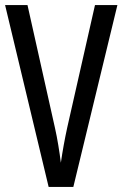

<svg xmlns="http://www.w3.org/2000/svg" viewBox="-20 -734 481 754"><path d="M441 -714 268 0H171L0 -714H88L196 -231Q203 -200 209 -163.5Q215 -127 219 -95Q229 -164 244 -233L353 -714Z"/></svg>

Font: Noto Sans Sinhala ExtraCondensed
Style: Regular
Weight: 400
Width: 2
Designer: Jelle Bosma - Monotype Design Team
Foundry: Monotype Imaging Inc.
Version: Version 2.006; ttfautohint (v1.8.4.7-5d5b)